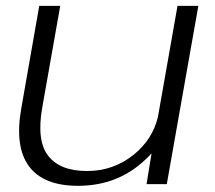

<svg xmlns="http://www.w3.org/2000/svg" viewBox="-20 -610 712 636"><path d="M465.5 0 482 -102Q463 -81 437.5 -60.5Q353.5 5.5 238.5 5.5Q123.5 5.5 75.8 -59.5Q28 -124.5 50.5 -251L110 -590.5H179.5L120 -254Q100.5 -143.5 140 -93.5Q179.5 -43.5 268 -43.5Q356 -43.5 423.5 -98Q485 -148 503 -222L568 -590.5H637L532.5 0Z"/></svg>

Font: Anybody ExtraExpanded Light
Style: Italic
Weight: 300
Width: 8
Italic angle: -10°
Designer: Tyler Finck
Foundry: Etcetera Type Company
Version: Version 1.010; ttfautohint (v1.8.3) -l 8 -r 50 -G 200 -x 14 